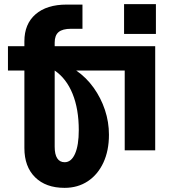

<svg xmlns="http://www.w3.org/2000/svg" viewBox="-20 -722 811 922"><path d="M575.8 -702.3V-559H728.7V-702.3ZM376 -583.8V-700H300.2Q204.4 -700 150.7 -653.4Q97.1 -606.8 97.1 -523.8V-500H18.2V-383.3H97.1V-10.9Q97.1 78.3 148.5 129.2Q200 180.1 290 180.1Q353.8 180.1 401.8 148.2Q449.8 116.3 476.5 58.8Q503.2 1.3 503.2 -75Q503.2 -135.9 484 -193.9Q464.7 -251.8 429.5 -301Q394.4 -350.1 346 -383.3H578.9V0H725.3V-500H242.6V-517.6Q242.6 -552.1 261.4 -568Q280.3 -583.8 321.6 -583.8ZM242.6 -383.3Q298.9 -344.8 328.6 -271.4Q358.3 -198.1 358.3 -97.1Q358.3 -24.6 340.4 16.2Q322.4 57 290.5 57Q267.1 57 254.8 38.2Q242.6 19.5 242.6 -17.6Z"/></svg>

Font: Overused Grotesk Light
Style: Regular
Weight: 300
Designer: RandomMaerks
Version: Version 0.005